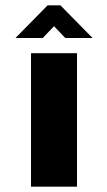

<svg xmlns="http://www.w3.org/2000/svg" viewBox="-20 -698 399 718"><path d="M96 0V-499H268V0ZM38 -556 158 -678H206L326 -556H224L182 -600L140 -556Z"/></svg>

Font: Maven Pro Black
Style: Regular
Weight: 900
Designer: Joe Prince
Foundry: Joe Prince
Version: Version 2.103